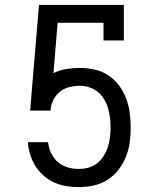

<svg xmlns="http://www.w3.org/2000/svg" viewBox="-20 -755 640 783"><path d="M302 8Q276 8 251 4Q226 0 203 -10Q180 -20 160.5 -36.5Q141 -53 127 -74Q113 -95 105 -119Q97 -143 94 -168V-175H176L178 -163Q182 -141 193 -122Q204 -103 221 -90Q238 -77 259 -71.5Q280 -66 302 -66Q322 -66 341.5 -71.5Q361 -77 376.5 -89.5Q392 -102 403 -119.5Q414 -137 420 -156Q426 -175 428.5 -195Q431 -215 431 -235Q431 -255 428.5 -275Q426 -295 420.5 -314Q415 -333 404.5 -350.5Q394 -368 378.5 -380.5Q363 -393 344 -399Q325 -405 305 -405Q283 -405 261.5 -399.5Q240 -394 223 -380Q206 -366 196.5 -345.5Q187 -325 186 -304H103L109 -377L139 -735H485V-590H402V-662H215L198 -457Q223 -469 250 -473.5Q277 -478 305 -478Q335 -478 365 -471.5Q395 -465 420.5 -448.5Q446 -432 464.5 -407.5Q483 -383 494 -354.5Q505 -326 509 -296Q513 -266 513 -235Q513 -205 509 -174.5Q505 -144 493.5 -115.5Q482 -87 463 -62.5Q444 -38 418 -21.5Q392 -5 362 1.5Q332 8 302 8Z"/></svg>

Font: Iosevka Plex Etoile
Style: Regular
Weight: 400
Designer: Belleve Invis
Foundry: Belleve Invis
Version: Version 25.1.1; ttfautohint (v1.8.4)